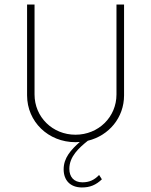

<svg xmlns="http://www.w3.org/2000/svg" viewBox="-20 -615 662 841"><path d="M490.2 -595.2V-201.2C490.2 -102.5 411.6 -24.9 310.5 -24.9C210 -24.9 131.3 -102.5 131.3 -201.2V-595.2H98.6V-197.3C98.6 -82 191.4 7.8 310.5 7.8C316.9 7.8 323.2 7.3 329.6 6.8C290.5 41.5 258.8 76.7 258.8 126.5C258.8 174.8 287.6 205.6 337.9 206.1C374.5 206.5 400.9 194.8 426.3 170.4L414.1 151.4C393.6 172.9 372.1 183.6 340.8 183.6C303.2 183.6 283.7 159.2 283.7 124.5C283.7 70.8 325.7 32.7 364.7 1.5C457.5 -21 523.4 -100.1 523.4 -197.3V-595.2Z"/></svg>

Font: Now ExtraLight
Style: Regular
Weight: 200
Designer: Alfredo Marco Pradil
Foundry: Alfredo Marco Pradil
Version: Version 1.200;hotconv 1.0.109;makeotfexe 2.5.65596